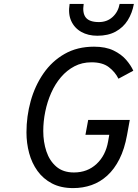

<svg xmlns="http://www.w3.org/2000/svg" viewBox="-20 -951 706 983"><path d="M354.5 12Q291.5 12 246.2 -11.8Q201 -35.5 172 -75.8Q143 -116 129.2 -167.2Q115.5 -218.5 115.5 -273Q115.5 -355.5 137.2 -433.8Q159 -512 202.5 -575Q246 -638 310.8 -675Q375.5 -712 461.5 -712Q521 -712 561.2 -692.5Q601.5 -673 626 -644.5Q650.5 -616 662.5 -589L586.5 -548Q569.5 -582.5 537.2 -607.2Q505 -632 448.5 -632Q400 -632 361 -611.5Q322 -591 292 -555.8Q262 -520.5 242 -475.2Q222 -430 211.8 -379.8Q201.5 -329.5 201.5 -280Q201.5 -224.5 217.5 -176.2Q233.5 -128 268.2 -98Q303 -68 358.5 -68Q427.5 -68 474.2 -111.5Q521 -155 533.5 -227L539.5 -261H417.5L431.5 -337H644.5L630.5 -260Q617.5 -188 591.5 -136.5Q565.5 -85 529.2 -52Q493 -19 448.8 -3.5Q404.5 12 354.5 12ZM478.5 -768Q431 -768 396 -787.8Q361 -807.5 344.5 -844Q328 -880.5 336.5 -931H408.5Q401 -884 419.5 -861Q438 -838 486.5 -838Q528 -838 556.5 -864Q585 -890 592.5 -931H665.5Q657 -884 634 -847.2Q611 -810.5 572.2 -789.2Q533.5 -768 478.5 -768Z"/></svg>

Font: Overpass
Style: Italic
Weight: 400
Italic angle: -10°
Designer: Delve Withrington, Dave Bailey, Thomas Jockin
Foundry: Delve Fonts LLC
Version: Version 4.000